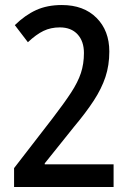

<svg xmlns="http://www.w3.org/2000/svg" viewBox="-20 -744 521 764"><path d="M432 0H36V-75L189 -273Q235 -333 262.5 -375Q290 -417 302 -453.5Q314 -490 314 -533Q314 -580 288.5 -607.5Q263 -635 218 -635Q182 -635 153 -621Q124 -607 91 -576L39 -644Q80 -684 124 -704Q168 -724 226 -724Q313 -724 364 -673Q415 -622 415 -539Q415 -484 399.5 -437.5Q384 -391 353 -343.5Q322 -296 275 -240L158 -94V-90H432Z"/></svg>

Font: Noto Sans Hebrew Condensed Medium
Style: Regular
Weight: 500
Width: 3
Designer: Monotype Design Team
Foundry: Monotype Imaging Inc.
Version: Version 2.004; ttfautohint (v1.8.4.7-5d5b)